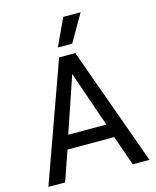

<svg xmlns="http://www.w3.org/2000/svg" viewBox="-133 -1008 894 1099"><g transform="rotate(-15 314.5 -459.0)"><path d="M266 -700H362L614 0H515L453 -178H176L114 0H15ZM428 -259 315 -586H313L202 -259ZM349 -918H452L359 -757H274Z"/></g></svg>

Font: Chakra Petch Medium
Style: Regular
Weight: 500
Designer: Katatrad Aksorn Co.,Ltd.
Foundry: Cadson Demak Co.,Ltd.
Version: Version 1.000; ttfautohint (v1.6)